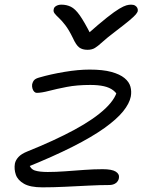

<svg xmlns="http://www.w3.org/2000/svg" viewBox="-20 -795 643 825"><path d="M162 10Q110 10 83 -5.5Q56 -21 48 -44.5Q40 -68 44 -92Q47 -107 59.5 -120.5Q72 -134 97 -144Q214 -191 300 -237.5Q386 -284 434 -330Q482 -376 486 -419L493 -372Q483 -394 467 -406.5Q451 -419 426.5 -424.5Q402 -430 368 -430Q311 -430 267 -421.5Q223 -413 190.5 -404.5Q158 -396 138 -396Q132 -396 127 -401Q122 -406 119.5 -414.5Q117 -423 118 -432Q121 -445 127.5 -451.5Q134 -458 149 -462Q197 -476 256.5 -486Q316 -496 365 -496Q422 -496 458.5 -486Q495 -476 515 -459.5Q535 -443 540.5 -422.5Q546 -402 542 -380Q536 -350 509 -316.5Q482 -283 429 -245Q376 -207 292 -164.5Q208 -122 89 -74L103 -94Q110 -69 129.5 -62.5Q149 -56 185 -56Q220 -56 260.5 -59Q301 -62 342.5 -65Q384 -68 421 -68Q461 -68 477.5 -57.5Q494 -47 491 -30Q489 -17 478 -8.5Q467 0 449 0Q411 0 361.5 2.5Q312 5 260 7.5Q208 10 162 10ZM543 -775Q554 -775 560.5 -771Q567 -767 570 -761Q573 -755 572 -747Q570 -741 563.5 -733Q557 -725 537.5 -708.5Q518 -692 476 -660Q439 -632 420 -614.5Q401 -597 388 -589Q375 -581 356 -581Q334 -581 320.5 -591Q307 -601 293 -632Q276 -667 260.5 -687Q245 -707 233 -718Q221 -729 214.5 -737.5Q208 -746 211 -756Q212 -764 221.5 -769.5Q231 -775 244 -775Q266 -775 284.5 -766Q303 -757 322.5 -729.5Q342 -702 370 -647L353 -646Q406 -693 439.5 -719.5Q473 -746 492.5 -757.5Q512 -769 523 -772Q534 -775 543 -775Z"/></svg>

Font: Shantell Sans Light
Style: Italic
Weight: 300
Italic angle: -11°
Designer: Stephen Nixon, Anya Danilova, Shantell Martin
Foundry: Arrow Type
Version: Version 1.008;[ac192a2d6]